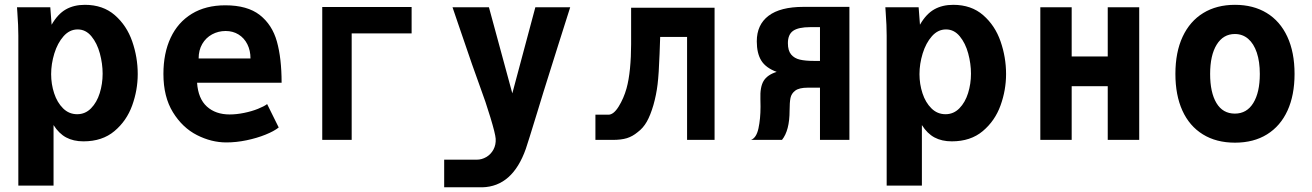

<svg xmlns="http://www.w3.org/2000/svg" viewBox="-20 -580 5440 796"><path d="M52 -527.5 50.5 -550H188.5L194 -477.5Q219.5 -522 253 -541Q286.5 -560 332 -560Q407 -560 456.2 -517Q505.5 -474 528.2 -408.2Q551 -342.5 551 -273Q551 -206.5 528 -142.8Q505 -79 454.5 -36.5Q404 6 326 6Q284.5 6 254.2 -10.2Q224 -26.5 202 -61.5V189.5H56V-432.5Q56 -473.5 52 -527.5ZM405.5 -274.5Q405.5 -316 394 -358.5Q382.5 -401 359 -429.5Q335.5 -458 302 -458Q268.5 -458 243.5 -429.8Q218.5 -401.5 205.2 -358.2Q192 -315 192 -272.5Q192 -231.5 204.5 -193.2Q217 -155 241.5 -130.8Q266 -106.5 300 -106.5Q333.5 -106.5 357.5 -131Q381.5 -155.5 393.5 -194Q405.5 -232.5 405.5 -274.5Z M657.5 -273.5Q657.5 -359.5 687.5 -423.5Q717.5 -487.5 775.2 -522.8Q833 -558 914 -558Q1005.5 -558 1057 -517.8Q1108.5 -477.5 1128 -407.8Q1147.5 -338 1147.5 -237H797Q801.5 -171 837.8 -138.2Q874 -105.5 932 -105.5Q960.5 -105.5 992.2 -112Q1024 -118.5 1049.5 -128.8Q1075 -139 1087.5 -148.5L1135.5 -51.5Q1116 -36 1080.8 -21.8Q1045.5 -7.5 1002.5 1.5Q959.5 10.5 918.5 10.5Q856.5 10.5 796.5 -20Q736.5 -50.5 697 -114.5Q657.5 -178.5 657.5 -273.5ZM915.5 -451.5Q885 -451.5 859.2 -437.5Q833.5 -423.5 818.5 -397.8Q803.5 -372 803.5 -337.5H1018.5Q1018.5 -370.5 1005.5 -396.5Q992.5 -422.5 969 -437Q945.5 -451.5 915.5 -451.5Z M1316 -551H1686.5V-441.5H1438V0H1316Z M1956.5 82Q1977.5 82 1996.2 71Q2015 60 2025.8 40Q2036.5 20 2035 -5Q2033.5 -26 2013 -93.5Q1992.5 -161 1972.5 -214Q1947.5 -280.5 1879 -482.5L1856 -550H2007L2104 -193L2199.5 -550H2344Q2329.5 -505 2295 -395.5L2258.5 -279.5Q2231.5 -194.5 2208 -116.5Q2168.5 12.5 2160 37Q2105 193 1980 196.5H1821.5V82Z M2448.5 -104.5H2502.5Q2524 -104.5 2545 -138.5Q2566 -172.5 2577.5 -213.5Q2587 -247.5 2591.8 -295.8Q2596.5 -344 2596.5 -396.5V-548H2942.5V0H2828.5V-427H2717L2714.5 -357Q2711.5 -273 2706.2 -230Q2701 -187 2689 -144.5Q2676.5 -102 2661.5 -75.5Q2646.5 -49 2623.5 -32Q2602.5 -14.5 2579 -7.2Q2555.5 0 2520 0H2448.5Z M3133 -138Q3133 -160.5 3132.5 -169Q3130.5 -219.5 3146 -244.8Q3161.5 -270 3200 -282Q3155 -298.5 3136.2 -328.8Q3117.5 -359 3117.5 -408.5Q3117.5 -477.5 3166.2 -514.5Q3215 -551.5 3311 -551.5H3501.5V0H3379.5V-216.5H3328.5Q3293.5 -216.5 3277.2 -204.5Q3261 -192.5 3257.2 -173.8Q3253.5 -155 3253.5 -121.5Q3253.5 -39 3222 0H3093.5Q3116 -8.5 3124.5 -48Q3133 -87.5 3133 -138ZM3379.5 -327.5V-467.5H3339.5Q3290 -467.5 3268.2 -452.2Q3246.5 -437 3246.5 -401Q3246.5 -370 3260 -354Q3273.5 -338 3296.2 -332.8Q3319 -327.5 3353.5 -327.5Z M3652 -527.5 3650.5 -550H3788.5L3794 -477.5Q3819.5 -522 3853 -541Q3886.5 -560 3932 -560Q4007 -560 4056.2 -517Q4105.5 -474 4128.2 -408.2Q4151 -342.5 4151 -273Q4151 -206.5 4128 -142.8Q4105 -79 4054.5 -36.5Q4004 6 3926 6Q3884.5 6 3854.2 -10.2Q3824 -26.5 3802 -61.5V189.5H3656V-432.5Q3656 -473.5 3652 -527.5ZM4005.5 -274.5Q4005.5 -316 3994 -358.5Q3982.5 -401 3959 -429.5Q3935.5 -458 3902 -458Q3868.5 -458 3843.5 -429.8Q3818.5 -401.5 3805.2 -358.2Q3792 -315 3792 -272.5Q3792 -231.5 3804.5 -193.2Q3817 -155 3841.5 -130.8Q3866 -106.5 3900 -106.5Q3933.5 -106.5 3957.5 -131Q3981.5 -155.5 3993.5 -194Q4005.5 -232.5 4005.5 -274.5Z M4293 -550H4423V-346H4572.5V-550H4703V0H4572.5V-222.5H4423V0H4293Z M4853 -273.5Q4853 -363.5 4883 -427.8Q4913 -492 4968.5 -526Q5024 -560 5100 -560Q5176 -560 5231.5 -526.2Q5287 -492.5 5317 -428Q5347 -363.5 5347 -273.5Q5347 -185.5 5317.8 -121.5Q5288.5 -57.5 5233 -23Q5177.5 11.5 5100 11.5Q5022.5 11.5 4966.8 -23Q4911 -57.5 4882 -121.5Q4853 -185.5 4853 -273.5ZM5203 -273.5Q5203 -324.5 5190.5 -361.8Q5178 -399 5154.8 -419Q5131.5 -439 5099.5 -439Q5051.5 -439 5024.2 -395Q4997 -351 4997 -273.5Q4997 -196.5 5023.2 -152.8Q5049.5 -109 5099.5 -109Q5149 -109 5176 -153Q5203 -197 5203 -273.5Z"/></svg>

Font: JuliaMono ExtraBold
Style: Regular
Weight: 800
Monospace: yes
Designer: cormullion
Foundry: corm
Version: Version 0.055; ttfautohint (v1.8.4)